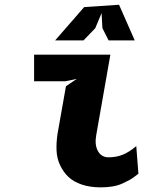

<svg xmlns="http://www.w3.org/2000/svg" viewBox="-20 -780 690 808"><path d="M257.5 -417 222 -216Q216.5 -179 218 -146Q219.5 -113 233 -84.5Q246.5 -56 268 -35.5Q289.5 -15 324.5 -3.2Q359.5 8.5 404.5 8.5Q431.5 8.5 454.5 4.5Q477.5 0.5 496 -8.2Q514.5 -17 524.5 -22.2Q534.5 -27.5 548.2 -38Q562 -48.5 562.5 -49L553.5 -165Q523 -139.5 496.2 -128.8Q469.5 -118 436.5 -118Q407 -118 392.2 -144.2Q377.5 -170.5 385 -211.5L444.5 -550H123.5V-438H255L303 -448ZM547 -610 481 -760 334 -750 212 -610H331.5L381 -661.5L407.5 -725L411 -661.5L437 -610Z"/></svg>

Font: B612
Style: Regular
Weight: 700
Italic angle: -10°
Designer: Nicolas Chauveau, Thomas Paillot, Jonathan Favre-Lamarine, Jean-Luc Vinot
Foundry: AIRBUS
Version: Version 1.008